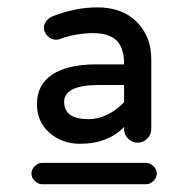

<svg xmlns="http://www.w3.org/2000/svg" viewBox="-20 -712 514 510"><path d="M78.1 -435.5Q78.1 -487.3 119.1 -514.2Q160.2 -541 236.3 -541H309.6V-542Q309.6 -585 289.6 -604.5Q269.5 -624 227.5 -624Q182.6 -624 138.7 -608.4L136.7 -607.4L128.9 -606.4Q116.2 -606.4 106.4 -616.2Q96.7 -626 96.7 -638.7Q96.7 -648.4 103.5 -656.7Q110.4 -665 120.1 -668.9Q180.7 -692.4 238.3 -692.4Q305.7 -692.4 343.8 -653.3Q381.8 -614.3 381.8 -555.7V-369.1Q381.8 -354.5 371.1 -343.8Q360.4 -333 345.7 -333Q331.1 -333 320.3 -343.8Q309.6 -354.5 309.6 -369.1V-375Q291 -354.5 261.2 -342.3Q231.4 -330.1 192.4 -330.1Q144.5 -330.1 111.3 -359.4Q78.1 -388.7 78.1 -435.5ZM309.6 -440.4V-486.3H244.1Q150.4 -486.3 150.4 -441.4Q150.4 -395.5 214.8 -395.5Q241.2 -395.5 265.6 -407.7Q290 -419.9 309.6 -440.4ZM63.5 -251Q63.5 -261.7 72.3 -270.5Q81.1 -279.3 91.8 -279.3H368.2Q378.9 -279.3 387.7 -270.5Q396.5 -261.7 396.5 -251Q396.5 -240.2 387.7 -231.4Q378.9 -222.7 368.2 -222.7H91.8Q81.1 -222.7 72.3 -231.4Q63.5 -240.2 63.5 -251Z"/></svg>

Font: FakePearl
Style: Regular
Weight: 400
Version: Version 1.2